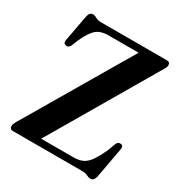

<svg xmlns="http://www.w3.org/2000/svg" viewBox="-171 -836 916 972"><g transform="rotate(30 287.0 -350.0)"><path d="M541.5 -656 179 -38H367.5Q398.5 -38 420.2 -47.8Q442 -57.5 460.8 -84Q479.5 -110.5 502.5 -161L517.5 -202Q525.5 -220 542 -217Q559.5 -213.5 554 -190.5L522 -15Q515 13 496 13Q485 13 472.8 6.5Q460.5 0 441.5 0H36Q16.5 0 16.5 -20Q16.5 -30 26.5 -47L388.5 -661.5H210.5Q168.5 -661.5 143.2 -640.5Q118 -619.5 92 -563L77.5 -526.5Q68.5 -505.5 50.5 -509.5Q34 -513 38 -533.5L66.5 -686.5Q72 -714.5 91 -714.5Q103.5 -714.5 115.5 -707.2Q127.5 -700 147 -700H531Q551 -700 551 -682Q551 -670.5 541.5 -656Z"/></g></svg>

Font: Fraunces 144pt Soft SemiBold
Style: Regular
Weight: 600
Version: Version 1.000;[b76b70a41]